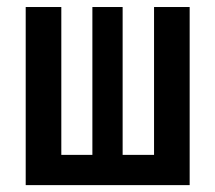

<svg xmlns="http://www.w3.org/2000/svg" viewBox="-20 -538 626 558"><path d="M54.7 0H531.2V-517.6H427.7V-87.9H336.4V-517.6H248.5V-87.9H158.2V-517.6H54.7Z"/></svg>

Font: Cascadia Mono NF
Style: Regular
Weight: 400
Monospace: yes
Designer: Aaron Bell
Foundry: Saja Typeworks
Version: Version 2404.023